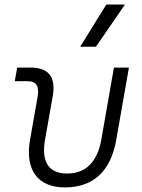

<svg xmlns="http://www.w3.org/2000/svg" viewBox="-20 -815 626 845"><path d="M265.1 9.8C390.6 9.8 467.3 -61 491.7 -200.2L547.4 -517.6H481.4L425.8 -200.2C408.2 -102.1 357.4 -51.3 275.9 -51.3C194.3 -51.3 161.1 -102.1 178.2 -200.2L211.9 -390.6C227.1 -475.1 194.8 -517.6 115.2 -517.6H55.7L44.9 -457.5H102.5C139.6 -457.5 153.8 -435.5 145.5 -389.2L112.3 -200.2C88.9 -68.4 145.5 9.8 265.1 9.8ZM333 -609.4H402.3L529.8 -794.9H447.8Z"/></svg>

Font: Cascadia Mono PL Light
Style: Italic
Weight: 300
Italic angle: -10°
Monospace: yes
Designer: Aaron Bell
Foundry: Saja Typeworks
Version: Version 2404.023